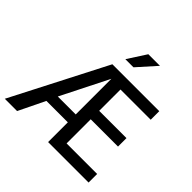

<svg xmlns="http://www.w3.org/2000/svg" viewBox="-208 -1019 1204 1204"><g transform="rotate(45 394.5 -417.0)"><path d="M2 0 326 -630H742V-554H474V-365H716V-290H474V-76H745V0H386V-175H196L111 0ZM386 -561 227 -245H386ZM433 -710H361L441 -834H544Z"/></g></svg>

Font: Mukta Malar
Style: Regular
Weight: 400
Designer: Aadarsh Rajan, Girish Dalvi, Yashodeep Gholap
Foundry: Ek Type
Version: Version 2.538;PS 1.000;hotconv 16.6.51;makeotf.lib2.5.65220;